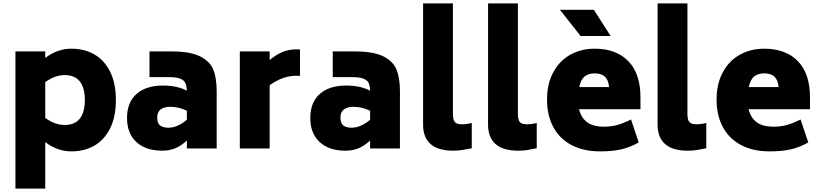

<svg xmlns="http://www.w3.org/2000/svg" viewBox="-20 -866 4775 1120"><path d="M656 -283Q656 -185 622.5 -117.5Q589 -50 530.5 -16.5Q472 17 396 17Q315 17 244 -37V234H70V-566H244V-528Q315 -582 396 -582Q472 -582 530.5 -548.5Q589 -515 622.5 -447.5Q656 -380 656 -283ZM475 -283Q475 -354 445.5 -391Q416 -428 358 -428Q301 -428 244 -387V-178Q301 -137 358 -137Q416 -137 445.5 -174Q475 -211 475 -283Z M1244 -333V0H1070V-46Q1035 -14 1001 -0.5Q967 13 926 13Q830 13 775.5 -37.5Q721 -88 721 -178Q721 -269 776.5 -318Q832 -367 931 -367Q1013 -367 1070 -337Q1069 -365 1061.5 -381.5Q1054 -398 1031.5 -407Q1009 -416 966 -416H852V-566H981Q1091 -566 1148.5 -536.5Q1206 -507 1225 -458Q1244 -409 1244 -333ZM1070 -167V-220Q1022 -243 973 -243Q937 -243 917 -227.5Q897 -212 897 -180Q897 -147 914 -134Q931 -121 963 -121Q1014 -121 1070 -167Z M1730 -578V-424H1707Q1630 -424 1553 -369V0H1379V-566H1553V-516Q1590 -547 1627.5 -562.5Q1665 -578 1707 -578Z M2313 -333V0H2139V-46Q2104 -14 2070 -0.5Q2036 13 1995 13Q1899 13 1844.5 -37.5Q1790 -88 1790 -178Q1790 -269 1845.5 -318Q1901 -367 2000 -367Q2082 -367 2139 -337Q2138 -365 2130.5 -381.5Q2123 -398 2100.5 -407Q2078 -416 2035 -416H1921V-566H2050Q2160 -566 2217.5 -536.5Q2275 -507 2294 -458Q2313 -409 2313 -333ZM2139 -167V-220Q2091 -243 2042 -243Q2006 -243 1986 -227.5Q1966 -212 1966 -180Q1966 -147 1983 -134Q2000 -121 2032 -121Q2083 -121 2139 -167Z M2448 -138V-846H2622V-201Q2622 -168 2633 -154.5Q2644 -141 2673 -141Q2706 -141 2732 -149V-1Q2698 6 2674.5 9.5Q2651 13 2624 13Q2535 13 2491.5 -26Q2448 -65 2448 -138Z M2827 -138V-846H3001V-201Q3001 -168 3012 -154.5Q3023 -141 3052 -141Q3085 -141 3111 -149V-1Q3077 6 3053.5 9.5Q3030 13 3003 13Q2914 13 2870.5 -26Q2827 -65 2827 -138Z M3171 0ZM3505 -127Q3544 -127 3579.5 -136.5Q3615 -146 3661 -169L3706 -35Q3654 -6 3603 5.5Q3552 17 3481 17Q3382 17 3312.5 -20.5Q3243 -58 3207 -126Q3171 -194 3171 -284Q3171 -378 3208 -445.5Q3245 -513 3308 -547.5Q3371 -582 3449 -582Q3574 -582 3645 -509.5Q3716 -437 3716 -298V-229H3358Q3369 -181 3403.5 -154Q3438 -127 3505 -127ZM3359 -358H3533Q3529 -400 3508.5 -419Q3488 -438 3449 -438Q3413 -438 3390.5 -420Q3368 -402 3359 -358ZM3246 -809H3444L3542 -656H3367Z M3816 -138V-846H3990V-201Q3990 -168 4001 -154.5Q4012 -141 4041 -141Q4074 -141 4100 -149V-1Q4066 6 4042.5 9.5Q4019 13 3992 13Q3903 13 3859.5 -26Q3816 -65 3816 -138Z M4494 -127Q4533 -127 4568.5 -136.5Q4604 -146 4650 -169L4695 -35Q4643 -6 4592 5.5Q4541 17 4470 17Q4371 17 4301.5 -20.5Q4232 -58 4196 -126Q4160 -194 4160 -284Q4160 -378 4197 -445.5Q4234 -513 4297 -547.5Q4360 -582 4438 -582Q4563 -582 4634 -509.5Q4705 -437 4705 -298V-229H4347Q4358 -181 4392.5 -154Q4427 -127 4494 -127ZM4348 -358H4522Q4518 -400 4497.5 -419Q4477 -438 4438 -438Q4402 -438 4379.5 -420Q4357 -402 4348 -358Z"/></svg>

Font: Biryani Black
Style: Regular
Weight: 900
Designer: Dan Reynolds and Mathieu Reguer
Foundry: Dan Reynolds and Mathieu Reguer
Version: Version 1.004; ttfautohint (v1.1) -l 5 -r 5 -G 72 -x 0 -D la